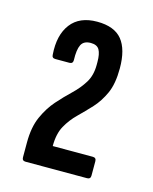

<svg xmlns="http://www.w3.org/2000/svg" viewBox="-75 -827 421 528"><g transform="rotate(15 136.0 -563.5)"><path d="M47 -352Q37 -352 37 -362V-404Q37 -448 50.5 -478Q64 -508 83 -529.5Q102 -551 121.5 -569.5Q141 -588 154 -609Q167 -630 167 -660V-668Q167 -691 160.5 -702.5Q154 -714 136 -714Q116 -714 109 -700Q102 -686 103 -656Q103 -646 93 -646H53Q43 -646 43 -656Q39 -711 63.5 -743Q88 -775 138 -775Q187 -775 209 -748Q231 -721 231 -667Q231 -623 218.5 -595.5Q206 -568 188 -548.5Q170 -529 151.5 -511Q133 -493 120.5 -470.5Q108 -448 108 -413H222Q227 -413 229.5 -410.5Q232 -408 232 -403V-362Q232 -352 222 -352Z"/></g></svg>

Font: Sofia Sans Extra Condensed Medium
Style: Regular
Weight: 500
Version: Version 4.100